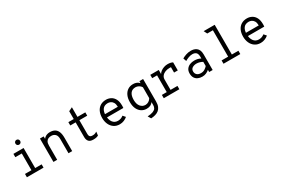

<svg xmlns="http://www.w3.org/2000/svg" viewBox="111 -2073 5322 3634"><g transform="rotate(-30 2772.0 -256.0)"><path d="M280.5 -15V-511H362V-15ZM139.5 0V-72.5H503V0ZM139.5 -438.5V-511H325.5V-438.5ZM321 -607.5Q299.5 -607.5 284.5 -622.5Q269.5 -637.5 269.5 -659.5Q269.5 -682 284.5 -697.2Q299.5 -712.5 321 -712.5Q344 -712.5 358.5 -697.2Q373 -682 373 -659.5Q373 -637.5 358.5 -622.5Q344 -607.5 321 -607.5Z M719.5 0V-511H801V-415.5L788 -433Q800 -461 822 -481Q844 -501 874 -512Q904 -523 940.5 -523Q1001.5 -523 1043.8 -499.5Q1086 -476 1107.8 -424.8Q1129.5 -373.5 1129.5 -290.5V0H1048.5V-306Q1048.5 -384.5 1013.8 -416.5Q979 -448.5 928 -448.5Q891 -448.5 862.2 -435.5Q833.5 -422.5 817.2 -392Q801 -361.5 801 -308V0Z M1586.5 12Q1517.5 12 1487.8 -22.5Q1458 -57 1458 -114.5V-438.5H1340.5V-511H1458V-682L1539.5 -722V-511H1711V-438.5H1539.5V-142.5Q1539.5 -119 1544.8 -101.2Q1550 -83.5 1566 -73.2Q1582 -63 1613.5 -63Q1650 -63 1671.5 -72.5Q1693 -82 1708.5 -91.5L1699 -11Q1679 -0.5 1653.8 5.8Q1628.5 12 1586.5 12Z M2166.5 12Q2093 12 2040.8 -24Q1988.5 -60 1961 -121Q1933.5 -182 1933.5 -256Q1933.5 -340.5 1962.5 -400.2Q1991.5 -460 2043.8 -491.5Q2096 -523 2166.5 -523Q2224 -523 2272.2 -497Q2320.5 -471 2349.5 -416.8Q2378.5 -362.5 2378.5 -277.5Q2378.5 -268 2378.2 -254.2Q2378 -240.5 2376 -223H1997.5V-295H2297Q2296 -356 2275.2 -389.8Q2254.5 -423.5 2224.5 -437Q2194.5 -450.5 2166.5 -450.5Q2088.5 -450.5 2052 -401.2Q2015.5 -352 2015.5 -269.5Q2015.5 -173.5 2056 -118Q2096.5 -62.5 2169 -62.5Q2199.5 -62.5 2229.5 -72.2Q2259.5 -82 2288.5 -105L2334.5 -51.5Q2302.5 -24 2259.2 -6Q2216 12 2166.5 12Z M2734 210.5 2694.5 145.5Q2774.5 141 2817.5 123.2Q2860.5 105.5 2876.8 77.2Q2893 49 2893 13.5V-52.5Q2871 -22 2838.2 -5Q2805.5 12 2753 12Q2695 12 2646 -18Q2597 -48 2567.5 -107.5Q2538 -167 2538 -256Q2538 -340 2566 -399.8Q2594 -459.5 2643 -491.2Q2692 -523 2756.5 -523Q2795 -523 2822 -513.5Q2849 -504 2866.2 -490.8Q2883.5 -477.5 2893 -467V-511H2974V-19.5Q2974 44 2956 87.2Q2938 130.5 2905.5 156.8Q2873 183 2829.2 195.5Q2785.5 208 2734 210.5ZM2770 -63Q2806 -63 2839.5 -83.2Q2873 -103.5 2893 -139.5V-377.5Q2873 -411.5 2838.2 -430Q2803.5 -448.5 2770 -448.5Q2696 -448.5 2658.8 -398.8Q2621.5 -349 2621.5 -256Q2621.5 -164.5 2663.2 -113.8Q2705 -63 2770 -63Z M3131 0V-72.5H3237.5V-438.5H3131V-511H3316V-396.5L3310 -411Q3326 -445.5 3358.8 -470.5Q3391.5 -495.5 3432.2 -509.2Q3473 -523 3513.5 -523Q3552.5 -523 3580 -516Q3607.5 -509 3624 -499V-323.5H3542.5V-475L3567.5 -436Q3555 -439.5 3540.8 -441Q3526.5 -442.5 3511 -442.5Q3460.5 -442.5 3417 -425.8Q3373.5 -409 3347.2 -376.5Q3321 -344 3321 -297V-72.5H3471.5V0Z M3970.5 12Q3917 12 3875.8 -7.2Q3834.5 -26.5 3811.2 -64.8Q3788 -103 3788 -160.5Q3788 -219.5 3816 -256.8Q3844 -294 3888.5 -311.8Q3933 -329.5 3983 -329.5Q4020.5 -329.5 4054.2 -322Q4088 -314.5 4123 -295.5V-335.5Q4123 -382.5 4108 -407.8Q4093 -433 4068 -442.5Q4043 -452 4013.5 -452Q3972.5 -452 3928.2 -435.2Q3884 -418.5 3851.5 -398L3828 -466.5Q3861.5 -487 3912.8 -505Q3964 -523 4021.5 -523Q4050.5 -523 4081.5 -515.8Q4112.5 -508.5 4139.5 -489Q4166.5 -469.5 4183 -434.2Q4199.5 -399 4199.5 -342.5V0H4123V-47.5Q4094.5 -22 4056.2 -5Q4018 12 3970.5 12ZM3981 -59Q4029.5 -59 4065 -81.8Q4100.5 -104.5 4123 -131V-222Q4099 -237 4064 -248Q4029 -259 3993 -259Q3941.5 -259 3903 -235.2Q3864.5 -211.5 3864.5 -160.5Q3864.5 -115 3894.8 -87Q3925 -59 3981 -59Z M4579.5 0V-696.5L4660.5 -722V0ZM4436.5 0V-72.5H4803.5V0ZM4456 -649.5 4419.5 -722H4660.5L4633 -649.5Z M5246.5 12Q5173 12 5120.8 -24Q5068.5 -60 5041 -121Q5013.5 -182 5013.5 -256Q5013.5 -340.5 5042.5 -400.2Q5071.5 -460 5123.8 -491.5Q5176 -523 5246.5 -523Q5304 -523 5352.2 -497Q5400.5 -471 5429.5 -416.8Q5458.5 -362.5 5458.5 -277.5Q5458.5 -268 5458.2 -254.2Q5458 -240.5 5456 -223H5077.5V-295H5377Q5376 -356 5355.2 -389.8Q5334.5 -423.5 5304.5 -437Q5274.5 -450.5 5246.5 -450.5Q5168.5 -450.5 5132 -401.2Q5095.5 -352 5095.5 -269.5Q5095.5 -173.5 5136 -118Q5176.5 -62.5 5249 -62.5Q5279.5 -62.5 5309.5 -72.2Q5339.5 -82 5368.5 -105L5414.5 -51.5Q5382.5 -24 5339.2 -6Q5296 12 5246.5 12Z"/></g></svg>

Font: Overpass Mono
Style: Regular
Weight: 400
Designer: Delve Withrington, Dave Bailey
Foundry: Delve Fonts LLC
Version: Version 4.000